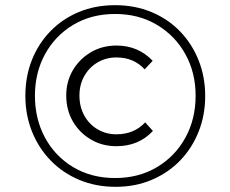

<svg xmlns="http://www.w3.org/2000/svg" viewBox="-20 -712 890 742"><path d="M427 10Q350 10 286 -17Q222 -44 175.5 -92Q129 -140 103.5 -204Q78 -268 78 -342Q78 -416 103 -479.5Q128 -543 174.5 -591Q221 -639 284.5 -665.5Q348 -692 425 -692Q501 -692 565 -665.5Q629 -639 675.5 -591Q722 -543 747.5 -479Q773 -415 773 -341Q773 -267 747.5 -203Q722 -139 676 -91.5Q630 -44 566.5 -17Q503 10 427 10ZM425 -24Q516 -24 586.5 -66Q657 -108 696.5 -180Q736 -252 736 -342Q736 -431 696.5 -502.5Q657 -574 586.5 -616Q516 -658 425 -658Q333 -658 263 -616Q193 -574 154 -502.5Q115 -431 115 -342Q115 -252 154 -180Q193 -108 263 -66Q333 -24 425 -24ZM430 -147Q375 -147 331 -173Q287 -199 261.5 -243Q236 -287 236 -343Q236 -397 261.5 -440.5Q287 -484 331 -510Q375 -536 430 -536Q514 -536 570 -477L539 -444Q497 -490 430 -490Q390 -490 357.5 -471Q325 -452 306 -418.5Q287 -385 287 -343Q287 -299 306 -265Q325 -231 357.5 -212Q390 -193 430 -193Q498 -193 541 -239L571 -206Q516 -147 430 -147Z"/></svg>

Font: Outfit ExtraLight
Style: Regular
Weight: 200
Designer: Rodrigo Fuenzalida
Foundry: fragTYPE
Version: Version 1.100; ttfautohint (v1.8.4.7-5d5b);gftools[0.9.27]